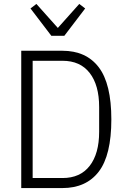

<svg xmlns="http://www.w3.org/2000/svg" viewBox="-20 -956 642 976"><path d="M88 -698H297Q418 -698 482 -614Q546 -530 546 -349Q546 -167 482 -83.5Q418 0 297 0H88ZM298 -51Q388 -51 436 -113Q484 -175 484 -286V-412Q484 -523 436 -585Q388 -647 298 -647H146V-51ZM241 -774 135 -913 165 -936 274 -814 383 -936 413 -913 307 -774Z"/></svg>

Font: IBM Plex Sans Cond Light
Style: Regular
Weight: 300
Width: 3
Designer: Mike Abbink, Paul van der Laan, Pieter van Rosmalen
Foundry: Bold Monday
Version: Version 1.3